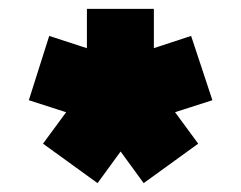

<svg xmlns="http://www.w3.org/2000/svg" viewBox="-20 -736 543 433"><path d="M45 -510 228 -451 275 -595 91 -655ZM200 -323 313 -478 191 -567 77 -412ZM427 -412 313 -567 191 -478 304 -323ZM411 -655 228 -595 275 -451 459 -510ZM176 -716V-523H327V-716Z"/></svg>

Font: Unageo
Style: ExtraBold
Weight: 800
Designer: Richard Sepsi
Foundry: Richard Sepsi
Version: Version 2.000